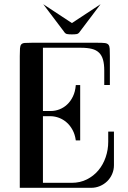

<svg xmlns="http://www.w3.org/2000/svg" viewBox="-20 -899 614 919"><path d="M185.5 -670.4V-367.7H223.6Q244.1 -367.7 264.4 -375.5Q284.7 -383.3 301.3 -398.7Q317.9 -414.1 329.1 -437.3Q340.3 -460.4 342.8 -491.7H363.8V-227.1H342.8Q338.9 -255.9 327.1 -277.3Q315.4 -298.8 298.8 -313.2Q282.2 -327.6 262.7 -335Q243.2 -342.3 223.6 -342.8H185.5V-23.9H322.8Q363.3 -23.9 395.8 -40.3Q428.2 -56.6 450.9 -83.7Q473.6 -110.8 485.8 -146.5Q498 -182.1 498 -220.2V-269H525.4V-108.4Q525.4 -85.9 516.8 -66.2Q508.3 -46.4 493.4 -31.7Q478.5 -17.1 458.5 -8.5Q438.5 0 416 0H74.7V-630.9Q74.7 -654.8 75.7 -667.7Q76.7 -680.7 81.8 -686.5Q86.9 -692.4 98.4 -693.4Q109.9 -694.3 130.9 -694.3H448.7Q470.7 -694.3 482.2 -692.9Q493.7 -691.4 499 -685.1Q504.4 -678.7 505.1 -666Q505.9 -653.3 505.9 -630.9V-492.2H479V-561.5Q479 -592.3 473.1 -613Q467.3 -633.8 454.1 -646.7Q440.9 -659.7 419.7 -665Q398.4 -670.4 367.7 -670.4ZM363.3 -749Q356.4 -737.8 347.9 -736.1Q339.4 -734.4 324.7 -734.4H323.7Q309.1 -734.4 300.5 -736.1Q292 -737.8 285.2 -749L187 -878.9L324.2 -788.6L461.4 -878.9Z"/></svg>

Font: Unique
Style: Regular
Weight: 400
Designer: Anna Pocius (aka Artmaker)
Foundry: Anna Pocius
Version: Version 1.000 2013 initial release